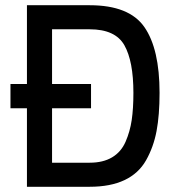

<svg xmlns="http://www.w3.org/2000/svg" viewBox="-20 -714 677 734"><path d="M20 -300V-393H83V-694H323Q474 -694 532 -610.5Q590 -527 590 -359Q590 -274 578.5 -213Q567 -152 538.5 -101.5Q510 -51 456 -25.5Q402 0 323 0H83V-300ZM490 -359Q490 -480 455.5 -541Q421 -602 323 -602H179V-393H328V-300H179V-92H323Q374 -92 408.5 -112.5Q443 -133 460 -172Q477 -211 483.5 -255Q490 -299 490 -359Z"/></svg>

Font: TitilliumText22L Lt
Style: Medium
Weight: 500
Designer: Campivisivi
Foundry: Campivisivi
Version: 1.000